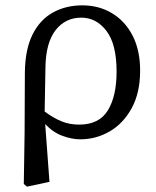

<svg xmlns="http://www.w3.org/2000/svg" viewBox="-20 -508 584 718"><path d="M150 -259 147 -91Q179 -67 209.5 -54.5Q240 -42 276 -42Q351 -42 383.5 -95.5Q416 -149 416 -240Q416 -343 378 -392.5Q340 -442 284 -442Q225 -442 188.5 -396Q152 -350 150 -259ZM69 180 72 -12 73 -237Q74 -323 101.5 -378.5Q129 -434 177.5 -461Q226 -488 288 -488Q350 -488 399 -458.5Q448 -429 476 -374.5Q504 -320 504 -244Q504 -161 472.5 -103.5Q441 -46 390 -16.5Q339 13 280 13Q249 13 213.5 0Q178 -13 149 -44L165 172L81 190Z"/></svg>

Font: Source Serif 4
Style: Regular
Weight: 400
Designer: Frank Grießhammer
Foundry: Adobe
Version: Version 4.005;hotconv 1.1.0;makeotfexe 2.6.0